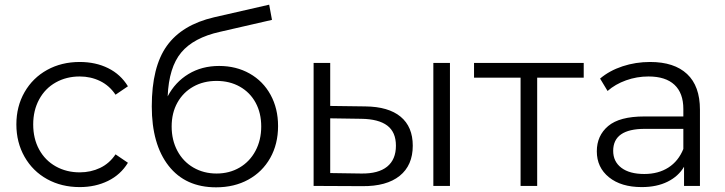

<svg xmlns="http://www.w3.org/2000/svg" viewBox="-20 -795 3101 821"><path d="M321 -530Q389 -530 442.5 -503.5Q496 -477 527 -426L474 -390Q448 -429 408 -448.5Q368 -468 321 -468Q264 -468 218.5 -442.5Q173 -417 147.5 -370Q122 -323 122 -263Q122 -202 147.5 -155.5Q173 -109 218.5 -83.5Q264 -58 321 -58Q368 -58 408 -77Q448 -96 474 -135L527 -99Q496 -48 442 -21.5Q388 5 321 5Q243 5 181.5 -29Q120 -63 85 -124.5Q50 -186 50 -263Q50 -340 85 -401Q120 -462 181.5 -496Q243 -530 321 -530Z M1169 -256Q1169 -179 1135.5 -119.5Q1102 -60 1042 -27Q982 6 904 6Q773 6 701 -86Q629 -178 629 -340Q629 -509 693.5 -599Q758 -689 895 -721L1131 -775L1143 -710L921 -659Q808 -634 755 -570.5Q702 -507 697 -383Q729 -444 786 -478.5Q843 -513 917 -513Q990 -513 1047.5 -480.5Q1105 -448 1137 -389.5Q1169 -331 1169 -256ZM906 -53Q961 -53 1004.5 -78.5Q1048 -104 1072.5 -150Q1097 -196 1097 -254Q1097 -312 1073 -356Q1049 -400 1005.5 -424.5Q962 -449 906 -449Q850 -449 806.5 -424.5Q763 -400 738.5 -356Q714 -312 714 -254Q714 -196 738.5 -150Q763 -104 807 -78.5Q851 -53 906 -53Z M1745 -172Q1745 -88 1689 -43Q1633 2 1529 1L1321 0V-526H1392V-342L1542 -340Q1641 -339 1693 -296Q1745 -253 1745 -172ZM1833 -526H1904V0H1833ZM1673 -172Q1673 -230 1636 -258Q1599 -286 1525 -287L1392 -289V-55L1525 -53Q1598 -52 1635.5 -82.5Q1673 -113 1673 -172Z M2476 -463H2277V0H2206V-463H2007V-526H2476Z M2973 -326V0H2905V-82Q2881 -41 2834.5 -18Q2788 5 2724 5Q2636 5 2584 -37Q2532 -79 2532 -148Q2532 -215 2580.5 -256Q2629 -297 2735 -297H2902V-329Q2902 -397 2864 -432.5Q2826 -468 2753 -468Q2703 -468 2657 -451.5Q2611 -435 2578 -406L2546 -459Q2586 -493 2642 -511.5Q2698 -530 2760 -530Q2863 -530 2918 -478.5Q2973 -427 2973 -326ZM2902 -158V-244H2737Q2602 -244 2602 -150Q2602 -104 2637 -77.5Q2672 -51 2735 -51Q2795 -51 2838 -78.5Q2881 -106 2902 -158Z"/></svg>

Font: APTA Sans Regular
Style: Regular
Weight: 400
Version: Version 7.200